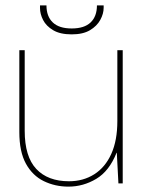

<svg xmlns="http://www.w3.org/2000/svg" viewBox="-20 -683 540 715"><path d="M235 12Q185 12 143 -8.5Q101 -29 76.5 -73.5Q52 -118 52 -191V-496H72V-196Q72 -100 115 -54Q158 -8 237 -8Q290 -8 331 -34Q372 -60 394.5 -110Q417 -160 417 -232V-496H437V0H421L415 -114H414Q387 -46 338.5 -17Q290 12 235 12ZM247 -555Q204 -555 178 -570.5Q152 -586 140.5 -608.5Q129 -631 129 -653V-663H153Q153 -622 176.5 -599.5Q200 -577 247 -577Q294 -577 317.5 -599.5Q341 -622 341 -663H366V-654Q366 -632 353.5 -609Q341 -586 315 -570.5Q289 -555 247 -555Z"/></svg>

Font: DM Sans 28pt Thin
Style: Regular
Weight: 250
Version: Version 4.004;gftools[0.9.30]